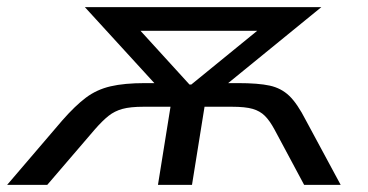

<svg xmlns="http://www.w3.org/2000/svg" viewBox="-49 -516 1027 536"><path d="M-29 0 125 -180Q161 -221 191 -243.5Q221 -266 259.5 -275Q298 -284 356 -284H427L402 -262L188 -496H848L561 -262L545 -284H615Q672 -284 704 -277Q736 -270 758.5 -248.5Q781 -227 805 -180L902 0H800L717 -155Q704 -179 690.5 -192.5Q677 -206 656.5 -212Q636 -218 598 -218H522L487 0H392L427 -218H352Q315 -218 293 -212Q271 -206 254 -192.5Q237 -179 216 -155L83 0ZM480 -280H485L707 -461L706 -430H308L315 -461Z"/></svg>

Font: Nunito Sans 7pt SemiExpanded
Style: Italic
Weight: 400
Width: 6
Italic angle: -9°
Designer: Vernon Adams
Foundry: Vernon Adams
Version: Version 3.101;gftools[0.9.27]